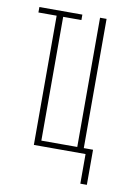

<svg xmlns="http://www.w3.org/2000/svg" viewBox="-73 -540 455 695"><g transform="rotate(10 154.0 -193.0)"><path d="M82 -475H15V-495H173V-475H106V-20H238V-495H262V-20H296V109H272V0H82Z"/></g></svg>

Font: Moniqa Thin Paragraph
Style: Regular
Weight: 100
Designer: Rajesh Rajput
Foundry: Rajesh Rajput
Version: Version 1.000